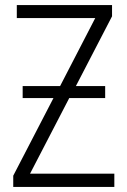

<svg xmlns="http://www.w3.org/2000/svg" viewBox="-20 -734 499 754"><path d="M216 -396 354 -663H46V-714H420V-670L278 -396H393V-349H252L98 -52H429V0H32V-44L190 -349H69V-396Z"/></svg>

Font: Noto Sans UI NarrowLight
Style: Regular
Weight: 300
Width: 4
Designer: Monotype Design Team
Foundry: Monotype Imaging Inc.
Version: Version 1.001